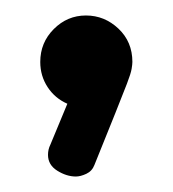

<svg xmlns="http://www.w3.org/2000/svg" viewBox="-20 -134 224 248"><path d="M78 94Q66 94 54 86.5Q42 79 42 66Q42 59 45 53L67 0Q51 -7 41.5 -21.5Q32 -36 32 -54Q32 -79 49.5 -96.5Q67 -114 91 -114Q115 -114 133 -97Q151 -80 151 -54Q151 -51 150 -45Q149 -39 144 -26Q139 -13 129 12Q119 37 102 79Q99 87 91.5 90.5Q84 94 78 94Z"/></svg>

Font: Dosis SemiBold
Style: Regular
Weight: 600
Designer: EdgarTolentino, PabloImpallari, IginoMarini
Foundry: EdgarTolentino, PabloImpallari, IginoMarini
Version: Version 3.001; ttfautohint (v1.8.2)